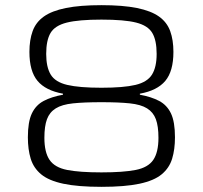

<svg xmlns="http://www.w3.org/2000/svg" viewBox="-20 -716 786 744"><path d="M373 8Q282 8 225.5 -4Q169 -16 139.5 -40.5Q110 -65 99 -101Q88 -137 88 -184Q88 -244 103.5 -276.5Q119 -309 149.5 -325Q180 -341 224 -349V-353Q157 -365 125.5 -402.5Q94 -440 94 -515Q94 -561 106.5 -595.5Q119 -630 150 -652Q181 -674 235.5 -685Q290 -696 373 -696Q456 -696 510.5 -685Q565 -674 596 -652Q627 -630 639.5 -595.5Q652 -561 652 -515Q652 -440 620.5 -402.5Q589 -365 522 -353V-349Q566 -341 596.5 -325Q627 -309 642.5 -276.5Q658 -244 658 -184Q658 -137 647 -101Q636 -65 606.5 -40.5Q577 -16 520.5 -4Q464 8 373 8ZM373 -48Q458 -48 506 -57.5Q554 -67 574 -96.5Q594 -126 594 -182Q594 -227 584 -254Q574 -281 550 -296Q526 -311 483 -315.5Q440 -320 373 -320Q306 -320 263 -315.5Q220 -311 196 -296Q172 -281 162 -254Q152 -227 152 -182Q152 -126 172 -96.5Q192 -67 240 -57.5Q288 -48 373 -48ZM373 -376Q459 -376 505 -387Q551 -398 569 -427Q587 -456 587 -507Q587 -560 570 -588.5Q553 -617 507.5 -628.5Q462 -640 373 -640Q285 -640 239 -628.5Q193 -617 176 -588.5Q159 -560 159 -507Q159 -456 176.5 -427Q194 -398 240.5 -387Q287 -376 373 -376Z"/></svg>

Font: Saira SemiExpanded Light
Style: Regular
Weight: 300
Width: 6
Designer: Hector Gatti with collaboration of the Omnibus-Type team
Foundry: Omnibus-Type
Version: Version 1.101